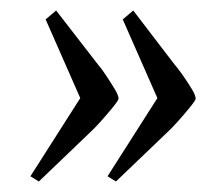

<svg xmlns="http://www.w3.org/2000/svg" viewBox="-20 -424 417 366"><path d="M201 -78 185 -88 280 -237 214 -387 234 -404 312 -302Q319 -294 328.5 -280.5Q338 -267 345.5 -254.5Q353 -242 353 -236Q353 -233 342.5 -220Q332 -207 319 -192.5Q306 -178 296 -169ZM54 -78 38 -88 133 -237 67 -387 87 -404 166 -302Q173 -294 182 -280.5Q191 -267 198.5 -254.5Q206 -242 206 -236Q206 -233 195.5 -220Q185 -207 172 -192.5Q159 -178 149 -169Z"/></svg>

Font: Faustina Light Light
Style: Italic
Weight: 300
Italic angle: -8°
Version: Version 1.200